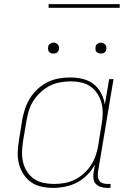

<svg xmlns="http://www.w3.org/2000/svg" viewBox="-20 -904 640 932"><path d="M238 8Q209 8 181 2Q153 -4 131 -19.5Q109 -35 94 -58.5Q79 -82 72 -109Q65 -136 66 -165Q67 -194 72 -223L88 -323Q93 -350 102 -377Q111 -404 126.5 -428.5Q142 -453 164 -473Q186 -493 211.5 -505.5Q237 -518 265 -523Q293 -528 320 -528Q351 -528 381 -521Q411 -514 433.5 -496.5Q456 -479 470 -453Q484 -427 489 -397L510 -520H531L455 -65Q454 -54 455.5 -43.5Q457 -33 463.5 -25Q470 -17 480.5 -14Q491 -11 502 -11H517L516 8H498Q483 8 469 3.5Q455 -1 445.5 -11Q436 -21 434 -35.5Q432 -50 434 -65L441 -106Q427 -79 404.5 -56Q382 -33 354.5 -18.5Q327 -4 297 2Q267 8 238 8ZM243 -11Q268 -11 293 -15.5Q318 -20 342 -31.5Q366 -43 386.5 -61.5Q407 -80 421.5 -102Q436 -124 444.5 -149Q453 -174 457 -199L473 -299Q478 -325 478.5 -351.5Q479 -378 473 -402.5Q467 -427 453.5 -448Q440 -469 420 -483.5Q400 -498 375 -503.5Q350 -509 323 -509Q298 -509 272.5 -504.5Q247 -500 223.5 -488.5Q200 -477 179.5 -458.5Q159 -440 144 -417.5Q129 -395 121 -370Q113 -345 109 -320L92 -220Q88 -194 87 -167.5Q86 -141 92 -116.5Q98 -92 111.5 -71Q125 -50 145 -36Q165 -22 190.5 -16.5Q216 -11 243 -11ZM469 -644Q463 -644 457.5 -646Q452 -648 448 -652.5Q444 -657 443.5 -663.5Q443 -670 444 -676Q444 -681 446.5 -685Q449 -689 453 -691.5Q457 -694 461 -695.5Q465 -697 470 -697Q476 -697 481.5 -694.5Q487 -692 491 -687.5Q495 -683 496 -676.5Q497 -670 496 -664Q495 -659 492.5 -655Q490 -651 486.5 -648.5Q483 -646 478.5 -645Q474 -644 469 -644ZM239 -644Q233 -644 227.5 -646Q222 -648 218 -652.5Q214 -657 213.5 -663.5Q213 -670 214 -676Q214 -681 216.5 -685Q219 -689 223 -691.5Q227 -694 231 -695.5Q235 -697 240 -697Q246 -697 251.5 -694.5Q257 -692 261 -687.5Q265 -683 266 -676.5Q267 -670 266 -664Q265 -659 262.5 -655Q260 -651 256.5 -648.5Q253 -646 248.5 -645Q244 -644 239 -644ZM216 -866V-884H561V-866Z"/></svg>

Font: Iosevka Thin Extended
Style: Italic
Weight: 100
Width: 7
Italic angle: -9°
Monospace: yes
Designer: Belleve Invis
Foundry: Belleve Invis
Version: Version 32.5.0; ttfautohint (v1.8.4)